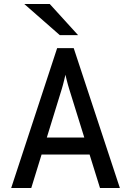

<svg xmlns="http://www.w3.org/2000/svg" viewBox="-20 -941 656 961"><path d="M36 0 266 -700H349L580 0H480.5L326 -496.5Q324 -503 320.2 -516.2Q316.5 -529.5 313 -543.5Q309.5 -557.5 307.5 -567Q305.5 -557.5 302 -543.5Q298.5 -529.5 295.2 -516.5Q292 -503.5 289.5 -496.5L136.5 0ZM163 -167.5 189.5 -252.5H426L452.5 -167.5ZM279.5 -765 101.5 -921H229L371 -765Z"/></svg>

Font: Overpass Mono Medium
Style: Regular
Weight: 500
Monospace: yes
Designer: Delve Withrington, Dave Bailey
Foundry: Delve Fonts LLC
Version: Version 4.000